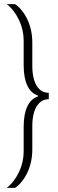

<svg xmlns="http://www.w3.org/2000/svg" viewBox="-20 -763 281 933"><path d="M13 150Q32 135 47 115Q62 95 73 71.5Q84 48 89.5 23Q95 -2 95 -25V-146Q95 -208 112.5 -245.5Q130 -283 164 -294V-299Q130 -310 112.5 -347.5Q95 -385 95 -447V-567Q95 -591 89.5 -616Q84 -641 73 -664.5Q62 -688 47 -708Q32 -728 13 -743H53Q71 -731 86.5 -711.5Q102 -692 113.5 -667.5Q125 -643 131 -614.5Q137 -586 137 -556V-441Q137 -405 145.5 -375.5Q154 -346 172 -329Q190 -312 217 -312V-281Q190 -281 172 -263.5Q154 -246 145.5 -217Q137 -188 137 -152V-37Q137 -7 131 21.5Q125 50 113.5 74.5Q102 99 86.5 118.5Q71 138 53 150Z"/></svg>

Font: Saira Condensed ExtraLight
Style: Regular
Weight: 250
Width: 3
Designer: Hector Gatti with collaboration of the Omnibus-Type team
Foundry: Omnibus-Type
Version: Version 1.101